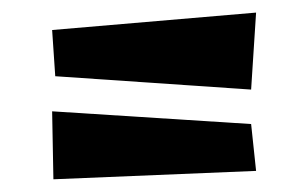

<svg xmlns="http://www.w3.org/2000/svg" viewBox="-20 -491 482 302"><path d="M66.9 -371.1 62 -443.8 382.8 -471.2 375 -350.1ZM64 -209 62 -315.9 375 -295.9 382.8 -222.2Z"/></svg>

Font: Risque
Style: Regular
Weight: 400
Designer: Astigmatic (AOETI)
Foundry: Astigmatic (AOETI)
Version: Version 1.000